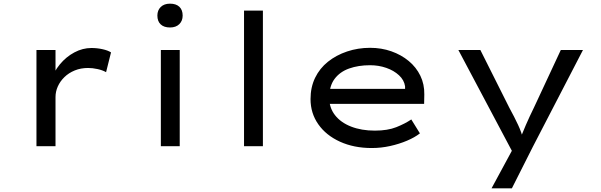

<svg xmlns="http://www.w3.org/2000/svg" viewBox="-20 -798 3283 1048"><path d="M179 0V-525H283V-341L258 -357Q273 -406 307 -447Q341 -488 386 -512Q431 -536 479 -536Q510 -536 539.5 -529.5Q569 -523 586 -512L559 -404Q540 -415 512.5 -421Q485 -427 461 -427Q421 -427 388 -413.5Q355 -400 331.5 -377Q308 -354 295.5 -326Q283 -298 283 -268V0Z M858 0V-525H961V0ZM908 -648Q875 -648 857 -665Q839 -682 839 -713Q839 -742 857.5 -760Q876 -778 908 -778Q941 -778 959 -761Q977 -744 977 -713Q977 -684 958.5 -666Q940 -648 908 -648Z M1312 0V-740H1415V0Z M2009 10Q1912 10 1836 -24.5Q1760 -59 1717.5 -119.5Q1675 -180 1675 -257Q1675 -322 1700 -373.5Q1725 -425 1770 -461Q1815 -497 1874.5 -517Q1934 -537 2000 -537Q2062 -537 2116 -518Q2170 -499 2211 -465Q2252 -431 2274.5 -384.5Q2297 -338 2296 -282L2295 -231H1765L1742 -313H2206L2191 -303V-327Q2186 -361 2158 -387Q2130 -413 2088.5 -427.5Q2047 -442 2000 -442Q1936 -442 1885.5 -424Q1835 -406 1806 -367Q1777 -328 1777 -264Q1777 -210 1808.5 -169.5Q1840 -129 1896.5 -107Q1953 -85 2026 -85Q2096 -85 2143.5 -104Q2191 -123 2225 -146L2272 -70Q2244 -48 2201.5 -30Q2159 -12 2109.5 -1Q2060 10 2009 10Z M2663 230 2795 -14V65L2482 -525H2602L2760 -210Q2788 -159 2808 -116Q2828 -73 2835 -39L2818 -38Q2831 -71 2850 -115Q2869 -159 2895 -212L3041 -525H3162L2888 4L2774 230Z"/></svg>

Font: Lexend Peta
Style: Regular
Weight: 400
Designer: Bonnie Shaver-Troup, Thomas Jockin
Foundry: Lexend
Version: Version 1.007